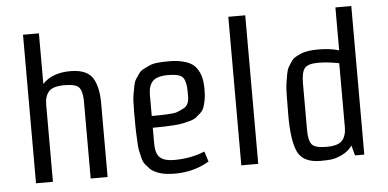

<svg xmlns="http://www.w3.org/2000/svg" viewBox="-50 -817 1871 927"><g transform="rotate(-5 885.5 -354.0)"><path d="M437 -360V0H355V-371Q355 -420 340 -440Q325 -460 268.5 -460Q212 -460 192 -437.5Q172 -415 172 -373V0H90V-720H167V-475Q214 -525 302 -525Q387 -525 414 -474Q437 -431 437 -360Z M675 -378V-275Q777 -275 796.5 -282.5Q816 -290 831 -298Q858 -312 858 -353V-376Q858 -425 843 -445Q828 -465 771.5 -465Q715 -465 695 -442.5Q675 -420 675 -378ZM776 -221Q734 -218 675 -218V-143Q675 -91 697 -72.5Q719 -54 764 -54Q847 -54 913 -82L929 -32Q854 12 763 12Q715 12 685.5 1.5Q656 -9 643.5 -22Q631 -35 622 -46Q613 -57 607.5 -78Q602 -99 599 -114.5Q596 -130 595 -158Q592 -206 592 -248V-308Q592 -361 596 -384Q600 -407 604 -427.5Q608 -448 615 -458.5Q622 -469 631.5 -483Q641 -497 654.5 -504Q668 -511 684.5 -518.5Q701 -526 723 -528.5Q745 -531 785.5 -531Q826 -531 861 -520Q896 -509 912.5 -485.5Q929 -462 934.5 -437.5Q940 -413 940 -381.5Q940 -350 936 -329.5Q932 -309 926.5 -294Q921 -279 908.5 -267.5Q896 -256 885.5 -248Q875 -240 854.5 -234.5Q834 -229 819 -226Q804 -223 776 -221Z M1167 0H1085V-720H1167Z M1599 -140V-450Q1544 -461 1496.5 -461Q1449 -461 1432.5 -442Q1416 -423 1416 -367V-142Q1416 -93 1431 -73Q1446 -53 1502.5 -53Q1559 -53 1579 -75.5Q1599 -98 1599 -140ZM1421 -513Q1450 -525 1505 -525Q1560 -525 1604 -512V-720H1681V0H1636L1623 -49Q1604 -22 1573.5 -7.5Q1543 7 1521.5 9.5Q1500 12 1469 12Q1385 12 1358.5 -41.5Q1332 -95 1332 -220Q1332 -345 1336 -371.5Q1340 -398 1344 -419.5Q1348 -441 1354.5 -452.5Q1361 -464 1370.5 -478Q1380 -492 1392.5 -499Q1405 -506 1421 -513Z"/></g></svg>

Font: Strait
Style: Regular
Weight: 400
Width: 3
Designer: Eduardo Rodriguez Tunni
Foundry: Eduardo Rodriguez Tunni
Version: Version 1.001